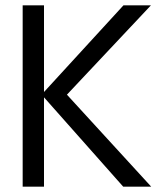

<svg xmlns="http://www.w3.org/2000/svg" viewBox="-20 -700 602 720"><path d="M65 0V-680H145V-355L443 -680H546L231 -345L547 0H442L145 -335V0Z"/></svg>

Font: TASA Orbiter Display
Style: Regular
Weight: 400
Designer: Weizhong Zhang
Version: Version 1.000;Glyphs 3.1.2 (3151)